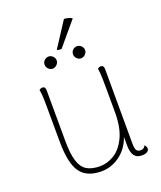

<svg xmlns="http://www.w3.org/2000/svg" viewBox="-150 -909 852 1016"><g transform="rotate(-20 275.5 -401.0)"><path d="M515 -18Q515 -7 504 -0.5Q493 6 475 6Q445 6 431.5 -13.5Q418 -33 418 -73V-119Q397 -58 349 -23Q301 12 245 12Q164 12 127.5 -37.5Q91 -87 90 -207L89 -417Q89 -480 83 -504Q91 -512 101 -512Q118 -512 118 -490L119 -206Q119 -133 132 -91.5Q145 -50 173 -33Q201 -16 248 -16Q286 -16 325 -38.5Q364 -61 391 -115Q418 -169 418 -257Q418 -407 417 -447Q416 -487 412 -504Q420 -512 430 -512Q447 -512 447 -490L448 -72Q448 -44 454.5 -33Q461 -22 478 -22Q497 -22 505 -40Q515 -29 515 -18ZM154 -621Q154 -635 164 -645Q174 -655 188 -655Q201 -655 211.5 -645Q222 -635 222 -621Q222 -608 211.5 -597.5Q201 -587 188 -587Q174 -587 164 -597.5Q154 -608 154 -621ZM314 -621Q314 -635 324 -645Q334 -655 348 -655Q361 -655 371.5 -645Q382 -635 382 -621Q382 -608 371.5 -597.5Q361 -587 348 -587Q334 -587 324 -597.5Q314 -608 314 -621ZM267 -669H261Q244 -669 242 -674L333 -814Q360 -813 378 -801Z"/></g></svg>

Font: Arima Madurai Thin
Style: Regular
Weight: 250
Designer: Joana Correia and Natanael Gama
Foundry: NDISCOVER
Version: Version 1.019; ttfautohint (v1.5) -l 7 -r 28 -G 50 -x 13 -D 